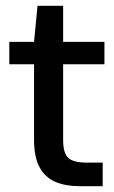

<svg xmlns="http://www.w3.org/2000/svg" viewBox="-20 -640 393 660"><path d="M253 0Q205 0 170 -15Q135 -30 116 -65Q97 -100 97 -160V-419H12V-496H97L109 -620H197V-496H339V-419H197V-159Q197 -113 215 -97Q233 -81 277 -81H333V0Z"/></svg>

Font: DM Sans 9pt 36pt Medium
Style: Regular
Weight: 500
Version: Version 4.004;gftools[0.9.30]